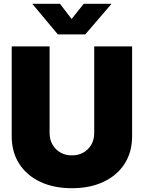

<svg xmlns="http://www.w3.org/2000/svg" viewBox="-20 -969 749 1000"><path d="M354.5 11.2Q259.3 11.2 189 -22.2Q118.7 -55.7 79.8 -116.5Q41 -177.2 41 -259.3V-727.5H238.3V-275.9Q238.3 -242.2 253.4 -216.1Q268.6 -189.9 294.4 -174.8Q320.3 -159.7 354.5 -159.7Q388.7 -159.7 414.8 -174.8Q440.9 -189.9 455.8 -215.8Q470.7 -241.7 470.7 -275.9V-727.5H668V-259.3Q668 -177.2 629.2 -116.5Q590.3 -55.7 519.8 -22.2Q449.2 11.2 354.5 11.2ZM292.5 -949.2 353 -870.1 416 -949.2H560.1V-948.2L424.3 -790H281.2L148.9 -948.2V-949.2Z"/></svg>

Font: Inter 28pt Black
Style: Regular
Weight: 900
Designer: Rasmus Andersson
Foundry: rsms
Version: Version 4.001;git-66647c0bb